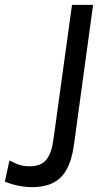

<svg xmlns="http://www.w3.org/2000/svg" viewBox="-35 -762 442 792"><path d="M349 -742H262L187 -198C176 -110 151 -76 86 -76C45 -76 22 -92 4 -100L-15 -13C-2 -7 45 10 97 10C214 10 256 -56 271 -172Z"/></svg>

Font: Cheyenne Sans
Style: Italic
Weight: 400
Italic angle: -8.13011°
Designer: The Public Sans project authors (U.S. Web Design System), Libre Franklin designed by Pablo Impallari and Rodrigo Fuenzal
Foundry: The Cheyenne Sans Project Authors
Version: Version 2.007